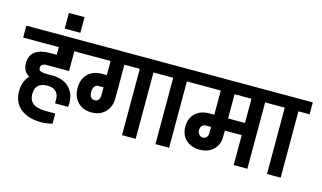

<svg xmlns="http://www.w3.org/2000/svg" viewBox="-109 -1119 2503 1493"><g transform="rotate(15 1143.0 -372.5)"><path d="M175 -340Q175 -319 196.5 -313Q218 -307 251 -307Q261 -308 282 -308Q372 -308 420.5 -260Q469 -212 469 -134Q469 -116 467 -104H362V-136Q362 -177 338 -199.5Q314 -222 271 -222Q172 -222 172 -129Q172 -78 205.5 -53Q239 -28 307 -28H384V54Q334 66 297 66Q188 66 127.5 15.5Q67 -35 67 -124Q67 -204 115 -252Q62 -281 62 -348Q62 -412 104.5 -442Q147 -472 219 -472H277V-534H-10V-630H511V-534H402V-375H216Q200 -375 187.5 -366Q175 -357 175 -340Z M284 -811H410V-685H284Z M1129 -534H1039V0H929V-534H805V-265Q805 -195 763 -152Q721 -109 653 -109Q584 -109 542 -152Q500 -195 500 -265Q500 -336 541.5 -378Q583 -420 653 -420H694V-534H490V-630H1129ZM694 -265V-322H653Q633 -322 621.5 -306.5Q610 -291 610 -265Q610 -207 653 -207Q673 -207 683.5 -222Q694 -237 694 -265Z M1398 -534H1308V0H1198V-534H1109V-630H1398Z M2028 -534H1938V0H1828V-241H1692V-193Q1692 -127 1650 -87Q1608 -47 1540 -47Q1470 -47 1428.5 -87Q1387 -127 1387 -193Q1387 -259 1428.5 -299Q1470 -339 1540 -339H1581V-534H1377V-630H2028ZM1828 -339V-534H1692V-339ZM1581 -241H1540Q1520 -241 1508.5 -228Q1497 -215 1497 -193Q1497 -173 1510 -158.5Q1523 -144 1540 -144Q1559 -144 1570 -157.5Q1581 -171 1581 -193Z M2296 -534H2206V0H2096V-534H2007V-630H2296Z"/></g></svg>

Font: Pragati Narrow
Style: Bold
Weight: 700
Designer: Hector Gatti, Marcela Romero, Pablo Cosgaya and Nicolas Silva
Foundry: Omnibus-Type
Version: Version 1.010; ttfautohint (v1.3)